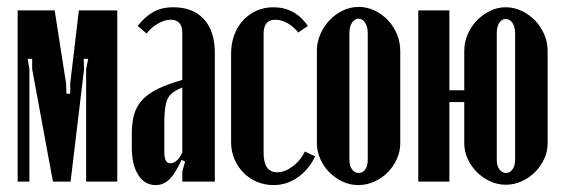

<svg xmlns="http://www.w3.org/2000/svg" viewBox="-20 -525 1630 555"><path d="M319 0H229V-325L235 -355H222L223 -325L184 0H133L73 -325V-355H60L65 -325V0H31V-495H138L171 -284L172 -254H183V-284L208 -495H319Z M361 -139Q361 -171 368 -195Q375 -219 392 -237Q409 -255 437 -268.5Q465 -282 507 -294V-430Q507 -468 473 -468Q456 -468 436 -456.5Q416 -445 404 -428L378 -450Q398 -476 422.5 -490Q447 -504 481 -504Q538 -504 569.5 -469.5Q601 -435 601 -372V0H507V-29L515 -58L505 -63Q487 -24 470 -7Q453 10 430 10Q398 10 379.5 -19.5Q361 -49 361 -98ZM472 -53Q492 -53 507 -84V-272Q471 -258 463 -236Q455 -214 455 -173V-85Q455 -53 472 -53Z M648 -370Q648 -399 657 -423.5Q666 -448 682.5 -466Q699 -484 721.5 -494Q744 -504 770 -504Q833 -504 870 -450L842 -431Q829 -448 811 -458Q793 -468 776 -468Q742 -468 742 -428V-82Q742 -27 782 -27Q803 -27 826 -44Q849 -61 861 -87L891 -73Q873 -35 841 -12.5Q809 10 771 10Q745 10 722.5 0.5Q700 -9 683.5 -26Q667 -43 657.5 -65.5Q648 -88 648 -114Z M1017 -505Q1041 -505 1063 -494.5Q1085 -484 1101.5 -466.5Q1118 -449 1127.5 -426Q1137 -403 1137 -378V-111Q1137 -87 1127 -65Q1117 -43 1100.5 -26.5Q1084 -10 1062 0Q1040 10 1016 10Q992 10 970.5 0Q949 -10 932.5 -26.5Q916 -43 906 -65Q896 -87 896 -111V-378Q896 -403 906 -426Q916 -449 932.5 -466.5Q949 -484 971 -494.5Q993 -505 1017 -505ZM1016 -471Q1005 -471 997.5 -459.5Q990 -448 990 -429V-63Q990 -46 997.5 -35.5Q1005 -25 1017 -25Q1029 -25 1036 -35.5Q1043 -46 1043 -63V-429Q1043 -447 1035.5 -459Q1028 -471 1016 -471Z M1442 -504Q1466 -504 1488 -493.5Q1510 -483 1526.5 -466Q1543 -449 1553 -426Q1563 -403 1563 -378V-111Q1563 -87 1553 -65.5Q1543 -44 1526.5 -27.5Q1510 -11 1488 -1Q1466 9 1442 9Q1418 9 1396.5 -1Q1375 -11 1358.5 -27.5Q1342 -44 1332 -65.5Q1322 -87 1322 -111V-230H1279V0H1189V-495H1279V-264H1322V-378Q1322 -403 1332 -426Q1342 -449 1358.5 -466Q1375 -483 1396.5 -493.5Q1418 -504 1442 -504ZM1442 -470Q1430 -470 1423 -459Q1416 -448 1416 -429V-63Q1416 -46 1423.5 -35.5Q1431 -25 1443 -25Q1454 -25 1461.5 -35.5Q1469 -46 1469 -63V-429Q1469 -447 1461.5 -458.5Q1454 -470 1442 -470Z"/></svg>

Font: Moniqa ExtBd Cond Paragraph
Style: Regular
Weight: 800
Width: 3
Designer: Rajesh Rajput
Foundry: Rajesh Rajput
Version: Version 1.000